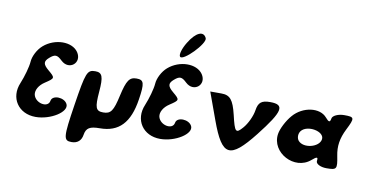

<svg xmlns="http://www.w3.org/2000/svg" viewBox="-101 -1333 3295 1733"><g transform="rotate(10 1546.5 -466.5)"><path d="M223 -688C179 -650 145 -583 142 -533C139 -486 112 -391 86 -329C24 -184 114 -50 272 -50C410 -50 559 -145 528 -212C501 -270 389 -274 380 -217C369 -147 249 -171 231 -246C222 -286 250 -336 301 -369C384 -424 385 -426 315 -485C260 -531 257 -558 301 -596C348 -637 369 -636 416 -591C496 -515 601 -601 540 -692C482 -777 324 -776 223 -688Z M600 -217C553 87 556 117 632 117C686 117 720 87 728 33C738 -30 770 -50 862 -50C1036 -50 1131 -150 1164 -367C1188 -521 1179 -550 1111 -550C1046 -550 1022 -515 990 -373C958 -227 936 -196 867 -196C798 -196 787 -227 799 -373C811 -515 797 -550 732 -550C658 -550 647 -521 600 -217Z M1365 -688C1321 -650 1287 -583 1284 -533C1281 -486 1254 -391 1228 -329C1166 -184 1256 -50 1414 -50C1552 -50 1701 -145 1670 -212C1643 -270 1531 -274 1522 -217C1511 -147 1391 -171 1373 -246C1364 -286 1392 -336 1443 -369C1526 -424 1527 -426 1457 -485C1402 -531 1399 -558 1443 -596C1490 -637 1511 -636 1558 -591C1638 -515 1743 -601 1682 -692C1624 -777 1466 -776 1365 -688ZM1502 -946C1466 -888 1449 -828 1463 -812C1493 -776 1683 -971 1662 -1017C1633 -1080 1565 -1050 1502 -946Z M1877 -300C1989 8 2064 18 2272 -246C2459 -484 2473 -550 2336 -550C2257 -550 2228 -527 2217 -454C2209 -400 2174 -325 2137 -283C2078 -215 2067 -225 2031 -379C1999 -512 1968 -550 1888 -550H1786Z M2547 -458C2503 -408 2462 -327 2455 -279C2428 -104 2657 18 2793 -100C2837 -138 2849 -138 2843 -100C2839 -73 2884 -50 2938 -50C3033 -50 3039 -58 3016 -175C2998 -263 3010 -337 3054 -425C3113 -542 3109 -550 3014 -550C2960 -550 2909 -527 2905 -500C2899 -462 2887 -462 2855 -500C2788 -579 2633 -558 2547 -458ZM2854 -300C2843 -225 2701 -190 2650 -250C2631 -273 2631 -313 2650 -338C2701 -406 2865 -375 2854 -300Z"/></g></svg>

Font: Hussar Skorodowane
Style: Ky
Weight: 700
Foundry: Cannot Into Space Fonts
Version: Version 0.892